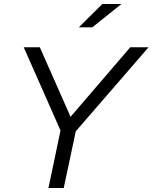

<svg xmlns="http://www.w3.org/2000/svg" viewBox="-20 -935 759 955"><path d="M221 0 281 -286 98 -700H178L331 -354L628 -700H719L357 -282L297 0ZM372 -799 489 -915H584L439 -799Z"/></svg>

Font: Red Hat Display VF
Style: Italic
Weight: 300
Italic angle: -12°
Designer: Pentagram, MCKL
Foundry: Pentagram, MCKL
Version: Version 1.023